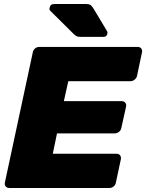

<svg xmlns="http://www.w3.org/2000/svg" viewBox="-20 -933 726 953"><path d="M26 0Q15 0 8.5 -7.5Q2 -15 4 -26L143 -674Q145 -685 154 -692.5Q163 -700 174 -700H664Q675 -700 681 -692.5Q687 -685 685 -674L660 -556Q658 -546 648.5 -538Q639 -530 628 -530H319L297 -431H584Q595 -431 601.5 -423.5Q608 -416 606 -405L582 -297Q580 -286 570.5 -278.5Q561 -271 550 -271H263L242 -170H559Q570 -170 576 -162Q582 -154 580 -143L555 -26Q553 -15 544 -7.5Q535 0 524 0ZM380 -750Q365 -750 358 -754.5Q351 -759 344 -766L229 -880Q224 -885 226 -893Q229 -913 249 -913H409Q421 -913 427.5 -909.5Q434 -906 442 -894L511 -779Q515 -774 513 -766Q510 -750 494 -750Z"/></svg>

Font: Rubik ExtraBold
Style: Italic
Weight: 800
Italic angle: -12°
Designer: Hubert and Fischer
Foundry: Hubert and Fischer
Version: Version 2.300;gftools[0.9.30]